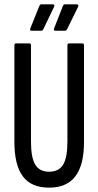

<svg xmlns="http://www.w3.org/2000/svg" viewBox="-20 -854 451 880"><path d="M205 6Q123 6 84.5 -46Q46 -98 46 -203V-646Q46 -655 53 -655H115Q122 -655 122 -646V-205Q122 -132 141.5 -99.5Q161 -67 205 -67Q250 -67 269.5 -99.5Q289 -132 289 -205V-646Q289 -655 296 -655H358Q365 -655 365 -646V-203Q365 -98 325.5 -46Q286 6 205 6ZM234 -713Q224 -713 228 -724L268 -826Q271 -834 277 -834H332Q337 -834 338.5 -831Q340 -828 338 -823L288 -721Q285 -713 277 -713ZM125 -713Q115 -713 119 -724L160 -826Q163 -834 169 -834H224Q227 -834 228.5 -831Q230 -828 228 -823L179 -721Q176 -713 168 -713Z"/></svg>

Font: Sofia Sans Extra Condensed Medium
Style: Regular
Weight: 500
Version: Version 4.100